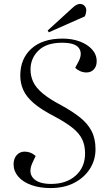

<svg xmlns="http://www.w3.org/2000/svg" viewBox="-20 -941 551 975"><path d="M465 -183Q465 -129 437 -84.5Q409 -40 358 -13Q307 14 236 14Q181 14 138.5 -1.5Q96 -17 72.5 -44.5Q49 -72 49 -107Q49 -136 65 -153.5Q81 -171 105 -171Q137 -171 161 -149L146 -117Q122 -67 148 -37Q174 -7 240 -7Q317 -7 364.5 -49.5Q412 -92 412 -162Q412 -203 397 -234Q382 -265 348 -292Q314 -319 258 -349Q190 -384 152 -416.5Q114 -449 98.5 -483.5Q83 -518 83 -557Q83 -643 139.5 -694Q196 -745 298 -745Q346 -745 385 -730.5Q424 -716 447.5 -690Q471 -664 471 -630Q471 -604 456.5 -588.5Q442 -573 419 -573Q402 -573 386.5 -580Q371 -587 362 -597L379 -629Q400 -669 381 -696.5Q362 -724 295 -724Q216 -724 175.5 -684.5Q135 -645 135 -588Q135 -554 149 -524.5Q163 -495 197 -466.5Q231 -438 290 -407Q347 -376 386 -345Q425 -314 445 -275.5Q465 -237 465 -183ZM348 -901Q369 -921 386 -921Q401 -921 409.5 -911Q418 -901 418 -891Q418 -875 411 -858L228 -777L222 -786Z"/></svg>

Font: Literata 72pt Light
Style: Italic
Weight: 300
Italic angle: -2°
Designer: Latin by Veronika Burian and Jose Scaglione. Greek by Irene Vlachou. Cyrillic by Vera Evstafieva
Foundry: TypeTogether
Version: Version 3.002